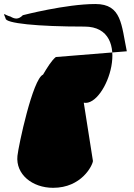

<svg xmlns="http://www.w3.org/2000/svg" viewBox="-61 -679 654 936"><path d="M347.4 -178.3C456.8 -156.7 595.4 -549.4 351 -549.4C120.2 -549.4 -36.1 -565.5 -33.7 -589.5C-49.4 -625 -39.7 -605.6 -9.9 -598.2C11.3 -585.7 28.8 -582.9 50.4 -604.9C50.4 -604.9 260.4 -659.4 404.2 -659.4C532.5 -659.4 530.6 -557.7 557.2 -429L211.1 -401C190 -383.9 169.3 -349.6 148.8 -315.2C98.4 -294.5 29 32 24 81C14.9 170.6 96 236.6 198 236.6C336.5 236.6 389.8 127.9 392.1 106ZM210.5 -15.7C209.7 -7.4 213.6 0 222.9 0C232.1 0 239.2 -7.4 240 -15.7C240.9 -23.9 235.3 -31.3 226.1 -31.3C216.8 -31.3 211.4 -23.9 210.5 -15.7Z"/></svg>

Font: AnarchicType
Style: Slant
Weight: 400
Version: Version Something